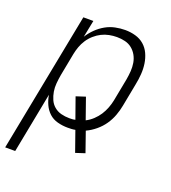

<svg xmlns="http://www.w3.org/2000/svg" viewBox="-161 -643 848 954"><g transform="rotate(20 263.0 -166.0)"><path d="M-24 210 120 -530H173L155 -440Q170 -464 190.5 -484Q211 -504 235 -517.5Q259 -531 285.5 -536.5Q312 -542 338 -542Q366 -542 392.5 -534.5Q419 -527 438.5 -510Q458 -493 469 -469Q480 -445 484 -418Q488 -391 486 -362.5Q484 -334 478 -305L455 -185Q450 -158 440 -131Q430 -104 413.5 -80Q397 -56 373.5 -36.5Q350 -17 324 -5L361 101L312 117L274 9Q264 11 254 11.5Q244 12 234 12Q206 12 180 5Q154 -2 135.5 -19Q117 -36 106 -60Q95 -84 91 -110L29 210ZM226 -35Q233 -35 241 -35.5Q249 -36 257 -38L218 -148L267 -164L306 -53Q326 -63 343 -79Q360 -95 372 -113.5Q384 -132 392 -153Q400 -174 404 -194L427 -314Q431 -337 432.5 -359Q434 -381 430.5 -402Q427 -423 417 -441Q407 -459 391 -472Q375 -485 354 -490Q333 -495 311 -495Q291 -495 270.5 -491Q250 -487 231 -477.5Q212 -468 195 -453Q178 -438 166 -419.5Q154 -401 147 -381.5Q140 -362 136 -342L113 -222Q109 -199 107 -176.5Q105 -154 108.5 -133Q112 -112 120.5 -92.5Q129 -73 145 -59.5Q161 -46 182 -40.5Q203 -35 226 -35Z"/></g></svg>

Font: Lode Dark
Style: Italic
Weight: 400
Italic angle: -11°
Monospace: yes
Designer: Belleve Invis
Foundry: Belleve Invis
Version: Version 29.2.0; ttfautohint (v1.8.3)